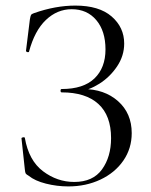

<svg xmlns="http://www.w3.org/2000/svg" viewBox="-20 -656 542 688"><path d="M378 -161Q378 -242 332.5 -283.5Q287 -325 201 -325Q197 -325 197 -331Q197 -337 201 -337Q279 -337 318.5 -375Q358 -413 358 -479Q358 -545 325 -584Q292 -623 237 -623Q185 -623 144.5 -584.5Q104 -546 84 -471Q84 -469 80 -469Q78 -469 75.5 -470.5Q73 -472 73 -473L87 -586Q89 -598 91 -602Q93 -606 102 -609Q179 -636 250 -636Q335 -636 380 -597Q425 -558 425 -500Q425 -456 399.5 -418Q374 -380 336 -356Q298 -332 263 -329L277 -337Q354 -337 403 -293.5Q452 -250 452 -179Q452 -124 422 -80.5Q392 -37 340 -12.5Q288 12 225 12Q184 12 144.5 2Q105 -8 83 -26Q74 -31 72 -34.5Q70 -38 69 -49L57 -160Q57 -163 62.5 -164Q68 -165 69 -162Q83 -81 134 -42.5Q185 -4 246 -4Q313 -4 345.5 -49Q378 -94 378 -161Z"/></svg>

Font: Cormorant Unicase
Style: Regular
Weight: 400
Designer: Christian Thalmann (Catharsis Fonts)
Foundry: Catharsis Fonts
Version: Version 4.000